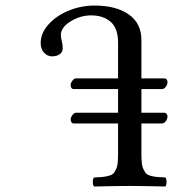

<svg xmlns="http://www.w3.org/2000/svg" viewBox="-20 -676 642 698"><path d="M321.8 2Q317.4 -2.4 317.4 -14.4Q317.4 -26.4 321.8 -30.8Q342.3 -31.7 352.8 -32.7Q363.3 -33.7 375.2 -36.9Q387.2 -40 392.1 -45.4Q397 -50.8 401.9 -60.8Q406.7 -70.8 408 -84.7Q409.2 -98.6 409.2 -120.1V-227.1H248Q242.7 -227.1 239.7 -231.4Q236.8 -235.8 236.8 -241.2Q236.8 -249 243.2 -257.6Q249.5 -266.1 255.9 -266.1H409.2V-352.1H248Q242.7 -352.1 239.7 -356.4Q236.8 -360.8 236.8 -366.2Q236.8 -374 243.2 -382.6Q249.5 -391.1 255.9 -391.1H409.2V-521Q409.2 -573.2 382.3 -596.7Q355.5 -620.1 311 -620.1Q272.5 -620.1 236.8 -598.4Q201.2 -576.7 201.2 -547.9Q201.2 -540 204.6 -526.9Q208 -513.7 208 -500Q208 -486.8 197.3 -479Q186.5 -471.2 168.9 -471.2Q152.8 -471.2 140.4 -484.1Q127.9 -497.1 127.9 -520Q127.9 -555.7 156.5 -587.4Q185.1 -619.1 230 -637.5Q274.9 -655.8 323.2 -655.8Q402.3 -655.8 448.2 -623.5Q494.1 -591.3 494.1 -530.8V-391.1H577.1Q583 -391.1 585.9 -387Q588.9 -382.8 588.9 -377.9Q588.9 -368.7 582.8 -360.4Q576.7 -352.1 567.9 -352.1H494.1V-266.1H577.1Q583 -266.1 585.9 -262Q588.9 -257.8 588.9 -252.9Q588.9 -243.7 582.8 -235.4Q576.7 -227.1 567.9 -227.1H494.1V-120.1Q494.1 -98.6 495.4 -84.7Q496.6 -70.8 501.5 -60.8Q506.3 -50.8 511.2 -45.4Q516.1 -40 527.8 -36.9Q539.6 -33.7 550 -32.7Q560.5 -31.7 581.1 -30.8Q585.4 -26.4 585.4 -14.4Q585.4 -2.4 581.1 2Q491.2 0 452.1 0Q411.6 0 321.8 2Z"/></svg>

Font: Common Serif
Style: Italic
Weight: 400
Italic angle: -12°
Designer: Philipp H. Poll, Khaled Hosny
Foundry: Stefan Peev, Context Ltd.
Version: Version 1.026